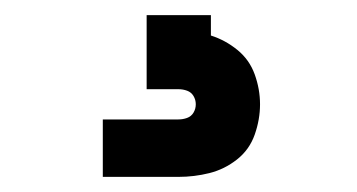

<svg xmlns="http://www.w3.org/2000/svg" viewBox="-20 -20 472 254"><path d="M116 214H216Q237 214 257 209Q277 204 293.5 191Q310 178 317 158Q324 138 324 118Q324 98 317 78.5Q310 59 294 46Q278 33 259 27V0H174V98H216Q222 98 227.5 100Q233 102 236 107Q239 112 239 118Q239 124 236 129Q233 134 227.5 136Q222 138 216 138H116Z"/></svg>

Font: Iosevka Sparkle
Style: Regular
Weight: 400
Designer: Belleve Invis
Foundry: Belleve Invis
Version: Version 4.5.0; ttfautohint (v1.8.3)